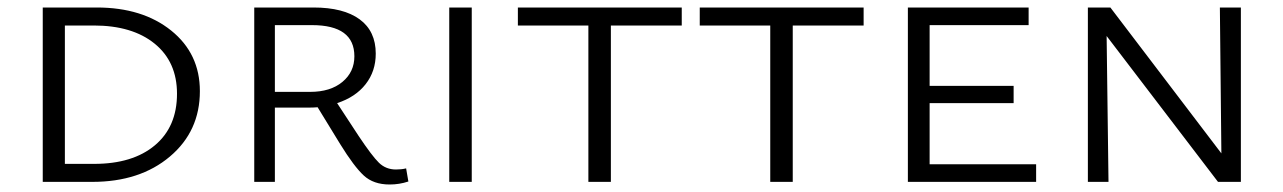

<svg xmlns="http://www.w3.org/2000/svg" viewBox="-20 -485 3422 512"><path d="M226 0H94V-465H238Q360 -465 436.5 -403.5Q513 -342 513 -242Q513 -135 433 -67.5Q353 0 226 0ZM452 -235Q452 -320 392.5 -368.5Q333 -417 230 -417H153V-48H231Q334 -48 393 -97.5Q452 -147 452 -235Z M1063 -36 1069 -1Q1045 7 1019 7Q976 7 950 -17Q924 -41 887 -101L827 -199Q817 -198 798 -198H713V0H658V-465H816Q896 -465 939 -433.5Q982 -402 982 -342Q982 -295 955 -260.5Q928 -226 879 -210L936 -123Q972 -69 990.5 -51Q1009 -33 1036 -33Q1051 -33 1063 -36ZM713 -240H807Q861 -240 893 -266.5Q925 -293 925 -335Q925 -418 812 -418H713Z M1178 0V-465H1238V0Z M1798 -465V-417H1609V0H1549V-417H1361V-465Z M2283 -465V-417H2094V0H2034V-417H1846V-465Z M2459 -47H2743V0H2401V-465H2723V-418H2459V-256H2683V-210H2459Z M3233 -465H3289V0H3228L2931 -389L2936 0H2881V-465H2941L3237 -76Z"/></svg>

Font: EauTestSC Semilight
Style: Regular
Weight: 300
Designer: Christian Thalmann (Catharsis Fonts)
Version: Version 0.001;PS 000.001;hotconv 1.0.88;makeotf.lib2.5.64775